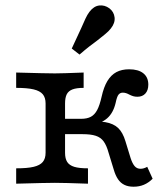

<svg xmlns="http://www.w3.org/2000/svg" viewBox="-20 -685 617 716"><path d="M404 -53.2 384.7 -116.1Q377.4 -142.7 366.5 -157.7Q355.6 -172.6 337.1 -178.6Q318.5 -184.7 287.9 -184.7H211.3V-241.9H282.3Q304.8 -241.9 319 -249.6Q333.1 -257.3 342.3 -274.6Q351.6 -291.9 358.9 -324.2Q366.9 -360.5 380.6 -383.1Q394.4 -405.6 414.1 -416.1Q433.9 -426.6 461.3 -426.6Q496 -426.6 514.5 -411.7Q533.1 -396.8 533.1 -369.4Q533.1 -348.4 522.2 -336.3Q511.3 -324.2 492.7 -324.2Q483.9 -324.2 477 -326.2Q470.2 -328.2 462.1 -332.3Q456.5 -335.5 450.4 -337.5Q444.4 -339.5 437.9 -339.5Q428.2 -339.5 422.2 -332.3Q416.1 -325 411.3 -301.6Q402.4 -263.7 379.8 -244Q357.3 -224.2 315.3 -216.9L291.9 -230.6Q342.7 -234.7 373 -229.4Q403.2 -224.2 420.6 -207.7Q437.9 -191.1 447.6 -158.9L466.9 -96Q473.4 -75.8 481.9 -65.7Q490.3 -55.6 504 -55.6Q516.1 -55.6 529 -62.9L549.2 -18.5Q533.9 -3.2 516.5 4Q499.2 11.3 478.2 11.3Q458.1 11.3 444 4.4Q429.8 -2.4 420.2 -16.5Q410.5 -30.6 404 -53.2ZM150 -115.3V-299.2Q150 -321 139.5 -333.5Q129 -346 105.6 -351.6Q82.3 -357.3 40.3 -357.3V-414.5Q153.2 -411.3 184.7 -411.3Q211.3 -411.3 291.9 -414.5V-357.3Q265.3 -357.3 250.4 -351.6Q235.5 -346 229 -333.5Q222.6 -321 222.6 -299.2V-115.3Q222.6 -93.5 230.6 -81Q238.7 -68.5 256.9 -62.9Q275 -57.3 308.1 -57.3V0Q217.7 -3.2 184.7 -3.2Q153.2 -3.2 40.3 0V-57.3Q82.3 -57.3 105.6 -62.9Q129 -68.5 139.5 -81Q150 -93.5 150 -115.3ZM283.1 -580.6Q291.1 -599.2 298.4 -614.9Q305.6 -630.6 313.7 -641.1Q329.8 -662.1 350 -664.5Q370.2 -666.9 387.9 -654Q404.8 -641.1 407.3 -620.2Q409.7 -599.2 393.5 -579Q385.5 -568.5 372.2 -557.7Q358.9 -546.8 343.5 -534.7Q329 -524.2 312.5 -511.3Q296 -498.4 276.6 -481.5L247.6 -504Q258.1 -526.6 266.9 -545.6Q275.8 -564.5 283.1 -580.6Z"/></svg>

Font: Playfair Micro SmCond SmLight
Style: Regular
Weight: 360
Width: 4
Designer: Claus Eggers Sørensen
Foundry: Claus Eggers Sørensen
Version: Version 2.100;Glyphs 3.2 (3219)